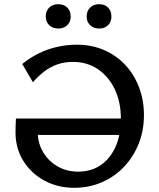

<svg xmlns="http://www.w3.org/2000/svg" viewBox="-20 -883 759 915"><path d="M334 12Q255 12 191.5 -22.5Q128 -57 91 -116.5Q54 -176 54 -252Q54 -269 54.5 -285Q55 -301 56 -318L163 -294Q161 -287 160.5 -275Q160 -263 160 -254Q160 -200 186 -157Q212 -114 255.5 -89.5Q299 -65 352 -65Q415 -65 460.5 -96.5Q506 -128 531 -184.5Q556 -241 556 -317Q556 -397 527 -457.5Q498 -518 447 -553Q396 -588 327 -588Q287 -588 253 -576Q219 -564 191 -542.5Q163 -521 137 -491L86 -578Q123 -608 164.5 -628.5Q206 -649 252 -659.5Q298 -670 345 -670Q418 -670 477 -644Q536 -618 578 -572.5Q620 -527 643 -466Q666 -405 666 -334Q666 -260 640.5 -197Q615 -134 570 -87Q525 -40 464.5 -14Q404 12 334 12ZM112 -240 56 -318H594V-240ZM258 -747Q231 -747 214.5 -763Q198 -779 198 -804Q198 -831 214.5 -847Q231 -863 258 -863Q284 -863 300.5 -847Q317 -831 317 -804Q317 -779 300.5 -763Q284 -747 258 -747ZM453 -747Q426 -747 409.5 -763Q393 -779 393 -804Q393 -831 409.5 -847Q426 -863 453 -863Q479 -863 495 -847Q511 -831 511 -804Q511 -779 495 -763Q479 -747 453 -747Z"/></svg>

Font: Ysabeau Office SemiBold
Style: Regular
Weight: 600
Designer: Christian Thalmann (Catharsis Fonts)
Version: Version 2.001;gftools[0.9.30]; featfreeze: tnum,lnum,ss02